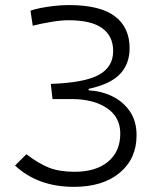

<svg xmlns="http://www.w3.org/2000/svg" viewBox="-20 -723 626 753"><path d="M270 9.8Q128.4 9.8 39.1 -73.7L83.5 -118.2Q131.8 -81.1 172.6 -65.2Q213.4 -49.3 272.5 -49.3Q356.4 -49.3 404.1 -89.1Q451.7 -128.9 451.7 -199.2Q451.7 -264.2 398.9 -299.3Q346.2 -334.5 260.7 -334.5H186L179.2 -394Q310.5 -398.4 367.2 -429.2Q423.8 -460 423.8 -522.9Q423.8 -581.1 381.1 -612.3Q338.4 -643.6 249 -643.6Q218.8 -643.6 178.5 -636.7Q138.2 -629.9 108.4 -622.1L99.6 -681.2Q112.3 -686 137 -691.2Q161.6 -696.3 191.9 -699.7Q222.2 -703.1 250.5 -703.1Q372.1 -703.1 430.2 -659.4Q488.3 -615.7 488.3 -533.7Q488.3 -472.7 450.9 -432.9Q413.6 -393.1 327.6 -374.5V-368.7Q377 -366.2 419.9 -345.5Q462.9 -324.7 489.3 -286.4Q515.6 -248 515.6 -192.4Q515.6 -100.6 449.5 -45.4Q383.3 9.8 270 9.8Z"/></svg>

Font: Caskaydia Cove Light
Style: Regular
Weight: 300
Monospace: yes
Designer: Aaron Bell
Foundry: Saja Typeworks
Version: Version 4.300; ttfautohint (v1.8.3)